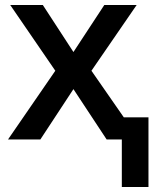

<svg xmlns="http://www.w3.org/2000/svg" viewBox="-20 -560 631 771"><path d="M408.2 0 274.9 -202.1 142.1 0H12.2L202.1 -275.9L21 -540H151.9L274.9 -351.1L398.9 -540H528.8L347.2 -275.9L477.1 -88.9H576.2V190.9H469.2V0Z"/></svg>

Font: Open Sans
Style: SemiBold
Weight: 600
Foundry: Ascender Corporation
Version: Version 1.10